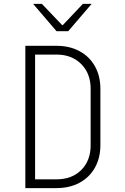

<svg xmlns="http://www.w3.org/2000/svg" viewBox="-20 -965 640 985"><path d="M110 0V-730H270Q337 -730 388 -702.5Q439 -675 467 -625Q495 -575 495 -510V-220Q495 -155 467 -105Q439 -55 388 -27.5Q337 0 270 0ZM270 -45Q349 -45 397 -93Q445 -141 445 -220V-510Q445 -588 396.5 -636.5Q348 -685 270 -685H160V-45ZM330 -805H270L150 -945H195L299 -836H302L405 -945H450Z"/></svg>

Font: JetBrains Mono Extra Light
Style: Regular
Weight: 200
Monospace: yes
Designer: Philipp Nurullin, Konstantin Bulenkov
Foundry: JetBrains
Version: 2.002